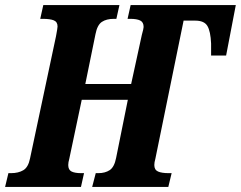

<svg xmlns="http://www.w3.org/2000/svg" viewBox="-40 -734 946 754"><path d="M-7 -54H3Q32 -54 51.5 -65.5Q71 -77 78 -112L180 -592Q186 -624 186 -630Q186 -648 171.5 -654Q157 -660 128 -660H118L130 -714H429L417 -660H407Q378 -660 360 -648Q342 -636 335 -600L295 -404H475L517 -597Q524 -622 524 -628Q524 -647 510.5 -653.5Q497 -660 472 -660H461L473 -714H886L848 -516H789V-563Q787 -611 774.5 -632Q762 -653 727 -653H681L570 -110Q566 -96 566 -86Q566 -67 580.5 -60.5Q595 -54 623 -54H634L621 0H322L336 -54H346Q373 -54 391 -66Q409 -78 416 -114L462 -342H281L232 -110Q228 -96 228 -86Q228 -67 241 -60.5Q254 -54 279 -54H290L278 0H-20Z"/></svg>

Font: Noto Serif CondExtraBold
Style: Italic
Weight: 800
Width: 3
Italic angle: -12°
Designer: Monotype Design Team
Foundry: Monotype Imaging Inc.
Version: Version 1.001